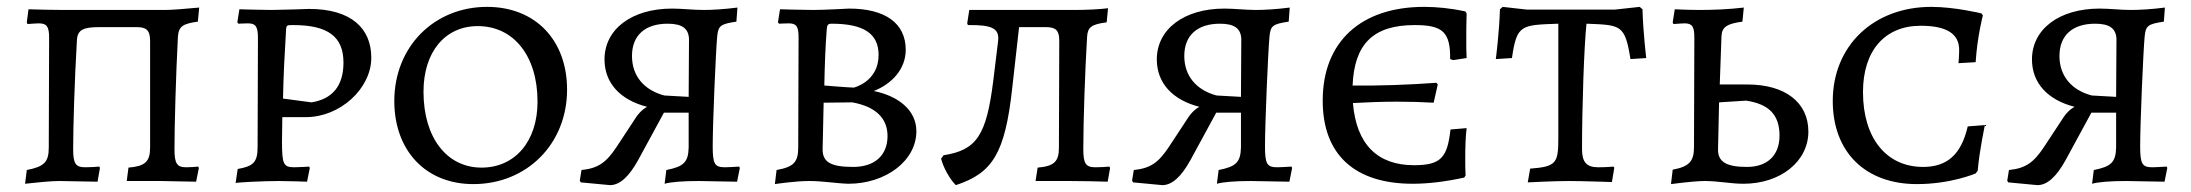

<svg xmlns="http://www.w3.org/2000/svg" viewBox="-20 -527 6378 559"><path d="M53 8C88 4 129 0 153 0C180 0 232 2 264 2L271 -38L269 -42C260 -41 242 -40 228 -40C200 -40 193 -51 193 -93C193 -157 197 -292 204 -411C206 -441 224 -448 269 -448H378C404 -448 417 -441 417 -408V-97C417 -56 402 -43 354 -39L349 0H448C473 0 522 2 551 2L559 -38L557 -42C549 -41 534 -40 522 -40C495 -40 488 -51 488 -93C488 -160 492 -307 498 -420C500 -450 512 -458 556 -464L560 -505C518 -501 479 -498 460 -498H165C138 -498 93 -499 63 -500L58 -462L60 -457C74 -458 86 -459 93 -459C116 -459 123 -450 123 -417L122 -98C122 -55 109 -42 58 -32Z M666 6C667 4 748 0 792 0C820 0 874 2 874 2L882 -38L880 -42C880 -42 853 -40 837 -40C805 -40 801 -49 801 -116L802 -186H871C970 -186 1061 -269 1061 -359C1061 -444 1003 -501 880 -501C880 -501 795 -498 771 -498C739 -498 682 -500 677 -500L671 -462L674 -458C674 -458 691 -459 702 -459C724 -459 731 -450 731 -417L730 -99C730 -55 718 -43 672 -35ZM887 -229 804 -240C805 -304 809 -377 813 -442C814 -454 816 -454 834 -454C935 -454 980 -420 980 -345C980 -278 949 -239 887 -229Z M1358 9C1514 9 1631 -108 1631 -266C1631 -411 1538 -507 1398 -507C1244 -507 1128 -391 1128 -233C1128 -88 1220 9 1358 9ZM1382 -39C1281 -39 1213 -126 1213 -260C1213 -376 1276 -451 1371 -451C1475 -451 1545 -365 1545 -231C1545 -115 1479 -39 1382 -39Z M2132 -42C2114 -41 2101 -40 2091 -40C2061 -40 2055 -49 2055 -101C2055 -169 2064 -378 2068 -420C2071 -452 2077 -457 2124 -464L2127 -505C2089 -500 2052 -498 2028 -498C1999 -498 1965 -502 1937 -502C1819 -502 1740 -442 1740 -354C1740 -285 1786 -236 1864 -216C1848 -207 1837 -195 1823 -172L1775 -99C1745 -54 1722 -37 1673 -32L1668 -1L1671 4L1756 12C1784 12 1811 -12 1838 -61L1913 -199H1985V-98C1984 -55 1971 -42 1920 -32L1915 8C1932 3 1967 0 2014 0C2043 0 2093 2 2126 2L2134 -38ZM1914 -249C1854 -265 1820 -307 1820 -364C1820 -424 1858 -458 1924 -458C1966 -458 1985 -444 1986 -413L1985 -245Z M2336 0C2376 0 2415 7 2450 8C2559 8 2648 -59 2648 -145C2648 -207 2594 -248 2524 -262C2577 -283 2617 -326 2617 -382C2617 -459 2558 -502 2452 -502C2452 -502 2378 -498 2348 -498C2318 -498 2251 -500 2251 -500L2245 -462L2248 -458C2248 -458 2266 -459 2276 -459C2299 -459 2305 -450 2305 -418L2304 -98C2304 -55 2291 -41 2241 -32L2236 9C2236 9 2294 0 2336 0ZM2380 -278C2381 -332 2383 -392 2387 -441C2388 -454 2390 -458 2401 -458C2495 -458 2538 -429 2538 -367C2538 -289 2466 -272 2466 -272C2453 -272 2380 -278 2380 -278ZM2378 -228 2461 -229C2529 -217 2564 -183 2564 -131C2564 -75 2527 -41 2464 -41C2399 -41 2375 -55 2375 -92Z M3210 -42C3201 -41 3183 -40 3169 -40C3141 -40 3134 -51 3134 -93C3134 -174 3139 -320 3145 -420C3147 -448 3157 -456 3202 -462L3206 -503C3182 -500 3145 -498 3106 -498H2802L2796 -459L2798 -454C2869 -455 2890 -444 2886 -408L2872 -293C2852 -133 2824 -90 2727 -75L2720 -65C2726 -40 2746 -4 2763 12C2869 -23 2906 -79 2927 -270L2947 -448H3026C3054 -448 3064 -438 3064 -409L3063 -96C3063 -56 3048 -43 3001 -39L2995 0H3094C3127 0 3175 1 3205 2L3212 -38Z M3740 -42C3722 -41 3709 -40 3699 -40C3669 -40 3663 -49 3663 -101C3663 -169 3672 -378 3676 -420C3679 -452 3685 -457 3732 -464L3735 -505C3697 -500 3660 -498 3636 -498C3607 -498 3573 -502 3545 -502C3427 -502 3348 -442 3348 -354C3348 -285 3394 -236 3472 -216C3456 -207 3445 -195 3431 -172L3383 -99C3353 -54 3330 -37 3281 -32L3276 -1L3279 4L3364 12C3392 12 3419 -12 3446 -61L3521 -199H3593V-98C3592 -55 3579 -42 3528 -32L3523 8C3540 3 3575 0 3622 0C3651 0 3701 2 3734 2L3742 -38ZM3522 -249C3462 -265 3428 -307 3428 -364C3428 -424 3466 -458 3532 -458C3574 -458 3593 -444 3594 -413L3593 -245Z M4211 -352 4250 -358C4249 -375 4249 -393 4249 -413C4249 -434 4249 -458 4250 -488L4246 -494C4203 -503 4163 -507 4126 -507C3944 -507 3831 -407 3831 -234C3831 -76 3925 8 4093 8C4138 8 4188 2 4243 -10L4247 -16C4246 -32 4246 -48 4246 -65C4246 -98 4247 -131 4250 -154L4203 -150C4194 -69 4176 -46 4097 -46C3991 -46 3929 -106 3919 -227C3956 -229 4001 -231 4047 -231C4083 -231 4120 -230 4154 -228L4166 -281L4162 -286C4082 -280 3992 -277 3918 -278C3923 -400 3979 -454 4099 -454C4180 -454 4203 -434 4202 -355Z M4428 4C4428 4 4505 0 4547 0C4586 0 4673 3 4673 3L4680 -39L4677 -42C4677 -42 4660 -40 4633 -40C4599 -40 4586 -55 4586 -93C4586 -216 4592 -393 4599 -458C4699 -454 4711 -456 4727 -355L4773 -358C4773 -358 4764 -430 4762 -500L4754 -507L4681 -499H4426L4355 -507L4347 -500C4345 -431 4335 -355 4335 -355L4382 -358C4396 -456 4409 -454 4517 -458V-127C4517 -52 4512 -42 4435 -36Z M5056 8C5164 8 5245 -57 5245 -144C5245 -229 5177 -281 5068 -281H4987L4992 -421C4993 -449 5009 -458 5053 -464L5057 -505C5015 -500 4971 -498 4926 -498C4903 -498 4879 -499 4856 -500L4850 -462L4852 -457C4866 -458 4878 -459 4884 -459C4907 -459 4913 -450 4913 -417L4912 -99C4912 -57 4898 -42 4850 -33L4845 9C4898 2 4929 0 4943 0C4983 0 5019 8 5056 8ZM5066 -41C5006 -41 4981 -56 4982 -93L4985 -229L5064 -234C5129 -224 5161 -194 5161 -132C5161 -75 5126 -41 5066 -41Z M5561 9C5660 9 5732 -22 5732 -22L5738 -30C5743 -89 5759 -163 5759 -163L5709 -159C5690 -77 5649 -41 5579 -41C5472 -41 5404 -125 5404 -259C5404 -380 5468 -452 5572 -452C5647 -452 5684 -429 5684 -382C5684 -363 5682 -343 5682 -343L5732 -346C5737 -422 5753 -482 5753 -482L5749 -488C5749 -488 5671 -507 5603 -507C5435 -507 5316 -394 5316 -233C5316 -84 5411 9 5561 9Z M6288 -42C6270 -41 6257 -40 6247 -40C6217 -40 6211 -49 6211 -101C6211 -169 6220 -378 6224 -420C6227 -452 6233 -457 6280 -464L6283 -505C6245 -500 6208 -498 6184 -498C6155 -498 6121 -502 6093 -502C5975 -502 5896 -442 5896 -354C5896 -285 5942 -236 6020 -216C6004 -207 5993 -195 5979 -172L5931 -99C5901 -54 5878 -37 5829 -32L5824 -1L5827 4L5912 12C5940 12 5967 -12 5994 -61L6069 -199H6141V-98C6140 -55 6127 -42 6076 -32L6071 8C6088 3 6123 0 6170 0C6199 0 6249 2 6282 2L6290 -38ZM6070 -249C6010 -265 5976 -307 5976 -364C5976 -424 6014 -458 6080 -458C6122 -458 6141 -444 6142 -413L6141 -245Z"/></svg>

Font: Alegreya SC
Style: Regular
Weight: 400
Designer: Juan Pablo del Peral
Foundry: Huerta Tipografica
Version: Version 2.007;PS 002.007;hotconv 1.0.88;makeotf.lib2.5.64775